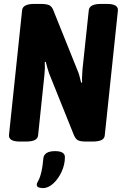

<svg xmlns="http://www.w3.org/2000/svg" viewBox="-20 -722 630 982"><path d="M82 2Q23 2 26 -32L93 -669Q96 -702 156 -702H186Q219 -702 232.5 -695Q246 -688 253 -669L378 -358Q383 -347 387 -331Q391 -315 395 -299L400 -300Q399 -317 400 -334Q401 -351 402 -368L434 -669Q437 -702 497 -702H526Q586 -702 583 -668L516 -31Q515 -14 499.5 -6Q484 2 452 2H422Q390 2 378 -5Q366 -12 358 -31L231 -347Q227 -358 222.5 -374Q218 -390 214 -406L209 -405Q210 -388 209.5 -371Q209 -354 207 -337L175 -31Q174 -14 158.5 -6Q143 2 111 2ZM200 240Q188 240 178 236.5Q168 233 168 222Q168 216 171.5 210.5Q175 205 180.5 193Q186 181 192 156Q198 131 202 86Q204 70 218.5 60.5Q233 51 262 51Q312 51 312 82Q312 119 295.5 155.5Q279 192 253 216Q227 240 200 240Z"/></svg>

Font: Asap Condensed
Style: Bold Italic
Weight: 700
Width: 3
Italic angle: -6°
Designer: Pablo Cosgaya
Foundry: Omnibus-Type
Version: Version 3.001; ttfautohint (v1.8.4.7-5d5b)